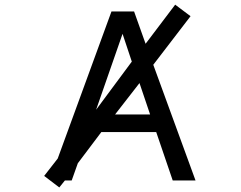

<svg xmlns="http://www.w3.org/2000/svg" viewBox="-20 -780 1040 830"><path d="M477.5 -285.2H628.9L583 -420.9ZM418 -209 316.4 -74.2 290 0H260.7L236.3 30.3L170.9 -19.5L229.5 -94.7L461.9 -730.5H559.6L609.4 -590.8L737.3 -759.8L803.7 -710L642.6 -500L825.2 0H726.6L655.3 -209ZM509.8 -633.8 395.5 -305.7 549.8 -513.7Z"/></svg>

Font: GenEi Gothic M Regular
Style: Regular
Weight: 400
Designer: o_tamon (Modified); [Source Han Sans]
Ryoko NISHIZUKA  (kana & ideographs); Paul D. Hunt (Latin, Greek & Cyrillic); Wenl
Version: Version 1.1a;Original Version 1.004